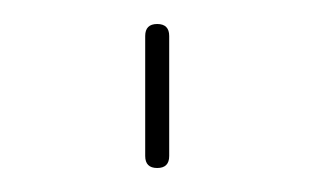

<svg xmlns="http://www.w3.org/2000/svg" viewBox="-20 -370 262 160"><path d="M101 -240V-340Q101 -350 111 -350Q121 -350 121 -340V-240Q121 -230 111 -230Q101 -230 101 -240Z"/></svg>

Font: Rounded Mplus 1c Thin
Style: Regular
Weight: 250
Version: Version 1.059.20150529